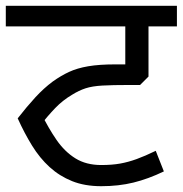

<svg xmlns="http://www.w3.org/2000/svg" viewBox="-27 -642 630 662"><path d="M322 0Q265 0 221.5 -17.5Q178 -35 144 -66Q110 -97 83.5 -140Q57 -183 34 -234Q66 -275 95 -306.5Q124 -338 155 -361Q183 -381 211 -394Q239 -407 277 -413.5Q315 -420 370 -420H405V-551H-7V-622H583V-551H485V-378L456 -349H419Q361 -349 326 -347Q291 -345 268 -337.5Q245 -330 221 -315Q189 -296 163.5 -269.5Q138 -243 107 -204L114 -253Q140 -200 168 -159.5Q196 -119 233 -96Q270 -73 322 -73Q359 -73 387 -78Q415 -83 444 -93.5Q473 -104 510 -122L538 -51Q484 -25 433 -12.5Q382 0 322 0Z"/></svg>

Font: lgurmukhi15
Style: Book
Weight: 400
Designer: Jelle Bosma - Monotype Design Team
Foundry: Monotype Imaging Inc.
Version: Version 2.003